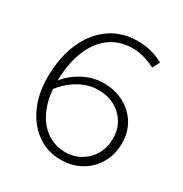

<svg xmlns="http://www.w3.org/2000/svg" viewBox="-168 -840 935 980"><g transform="rotate(30 300.0 -350.0)"><path d="M324 11Q246 11 186 -31.5Q126 -74 91.5 -148.5Q57 -223 57 -320Q57 -438 95.5 -526Q134 -614 203.5 -662.5Q273 -711 366 -711Q406 -711 445 -701Q484 -691 517 -672L495 -630Q464 -646 429 -656Q394 -666 362 -666Q286 -666 230 -626Q174 -586 143 -511Q112 -436 110 -332Q151 -382 207 -410Q263 -438 321 -438Q389 -438 442 -409.5Q495 -381 525 -331.5Q555 -282 555 -218Q555 -152 525 -100Q495 -48 443 -18.5Q391 11 324 11ZM316 -394Q259 -394 205 -364Q151 -334 111 -282Q117 -208 145 -152Q173 -96 219.5 -65Q266 -34 325 -34Q376 -34 416.5 -58Q457 -82 480 -123Q503 -164 503 -216Q503 -268 479 -308Q455 -348 413 -371Q371 -394 316 -394Z"/></g></svg>

Font: Red Hat Mono VF Light
Style: Regular
Weight: 300
Monospace: yes
Designer: Pentagram, MCKL
Foundry: Pentagram, MCKL
Version: Version 1.023